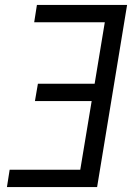

<svg xmlns="http://www.w3.org/2000/svg" viewBox="-20 -755 540 775"><path d="M8 0 19 -70H304L350 -347H121L133 -417H362L403 -665H118L129 -735H493L372 0Z"/></svg>

Font: Iosevka SS18
Style: Italic
Weight: 400
Italic angle: -9°
Monospace: yes
Designer: Belleve Invis
Foundry: Belleve Invis
Version: Version 25.1.1; ttfautohint (v1.8.4)